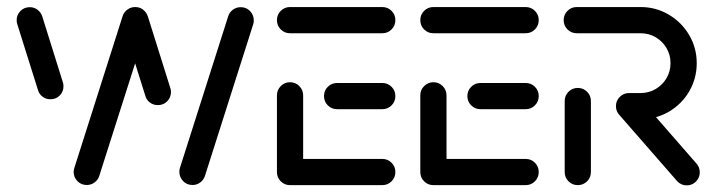

<svg xmlns="http://www.w3.org/2000/svg" viewBox="-20 -539 2086 559"><path d="M502.2 -38.9Q502.2 -44.8 503.7 -49.6L644.1 -490.7Q647.4 -502.6 657.6 -510.4Q667.8 -518.1 680.7 -518.1Q697.4 -518.1 708.1 -506.7Q718.9 -495.2 718.9 -479.6Q718.9 -473.7 717.4 -468.9L577 -27.8Q573.3 -15.6 563.3 -8Q553.3 -0.4 540.4 -0.4Q523.7 -0.4 513 -11.9Q502.2 -23.3 502.2 -38.9ZM90.4 -277.4 30 -469.6Q28.5 -474.4 28.5 -480.4Q28.5 -495.6 39.4 -506.9Q50.4 -518.1 66.7 -518.1Q79.6 -518.1 89.6 -510.4Q99.6 -502.6 103.3 -490.4L163.3 -298.5Q164.8 -293.7 164.8 -287.8Q164.8 -272.2 154.1 -261.1Q143.3 -250 127 -250Q113.7 -250 103.7 -257.6Q93.7 -265.2 90.4 -277.4ZM194.4 -38.5Q194.4 -43.3 196.3 -49.6L336.7 -491.1Q340.4 -503.3 350.6 -510.9Q360.7 -518.5 373.7 -518.5Q390 -518.5 400.7 -507.2Q411.5 -495.9 411.5 -480.4Q411.5 -474.1 410 -469.3L269.3 -27.8Q265.9 -15.9 255.7 -8.1Q245.6 -0.4 232.6 -0.4Q216.3 -0.4 205.4 -11.7Q194.4 -23 194.4 -38.5ZM403 -260.4 337.4 -469.6Q335.9 -474.4 335.9 -480.4Q335.9 -495.6 346.9 -506.9Q357.8 -518.1 373.7 -518.1Q387 -518.1 397 -510.4Q407 -502.6 410.7 -490.4L476.3 -281.5Q477.8 -277 477.8 -271.1Q477.8 -255.6 467 -244.3Q456.3 -233 439.6 -233Q426.3 -233 416.3 -240.6Q406.3 -248.1 403 -260.4Z M786.3 -36.3V-261.5Q786.3 -277 797.4 -288.3Q808.5 -299.6 824.4 -299.6Q840.4 -299.6 851.5 -288.3Q862.6 -277 862.6 -261.5V-36.3ZM1131.1 -38.1Q1131.1 -22.2 1120 -11.1Q1108.9 0 1093 0H824.4Q808.5 0 797.4 -11.1Q786.3 -22.2 786.3 -38.1Q786.3 -54.1 797.4 -65.2Q808.5 -76.3 824.4 -76.3H1093Q1108.9 -76.3 1120 -65.2Q1131.1 -54.1 1131.1 -38.1ZM923.3 -259.3Q923.3 -275.2 934.4 -286.3Q945.6 -297.4 961.5 -297.4H1093Q1108.9 -297.4 1120 -286.3Q1131.1 -275.2 1131.1 -259.3Q1131.1 -243.3 1120 -232.2Q1108.9 -221.1 1093 -221.1H961.5Q945.6 -221.1 934.4 -232.2Q923.3 -243.3 923.3 -259.3ZM786.3 -480.4Q786.3 -496.3 797.4 -507.4Q808.5 -518.5 824.4 -518.5H1093Q1108.9 -518.5 1120 -507.4Q1131.1 -496.3 1131.1 -480.4Q1131.1 -464.4 1120 -453.3Q1108.9 -442.2 1093 -442.2H824.4Q808.5 -442.2 797.4 -453.3Q786.3 -464.4 786.3 -480.4Z M1203.7 -36.3V-261.5Q1203.7 -277 1214.8 -288.3Q1225.9 -299.6 1241.9 -299.6Q1257.8 -299.6 1268.9 -288.3Q1280 -277 1280 -261.5V-36.3ZM1548.5 -38.1Q1548.5 -22.2 1537.4 -11.1Q1526.3 0 1510.4 0H1241.9Q1225.9 0 1214.8 -11.1Q1203.7 -22.2 1203.7 -38.1Q1203.7 -54.1 1214.8 -65.2Q1225.9 -76.3 1241.9 -76.3H1510.4Q1526.3 -76.3 1537.4 -65.2Q1548.5 -54.1 1548.5 -38.1ZM1340.7 -259.3Q1340.7 -275.2 1351.9 -286.3Q1363 -297.4 1378.9 -297.4H1510.4Q1526.3 -297.4 1537.4 -286.3Q1548.5 -275.2 1548.5 -259.3Q1548.5 -243.3 1537.4 -232.2Q1526.3 -221.1 1510.4 -221.1H1378.9Q1363 -221.1 1351.9 -232.2Q1340.7 -243.3 1340.7 -259.3ZM1203.7 -480.4Q1203.7 -496.3 1214.8 -507.4Q1225.9 -518.5 1241.9 -518.5H1510.4Q1526.3 -518.5 1537.4 -507.4Q1548.5 -496.3 1548.5 -480.4Q1548.5 -464.4 1537.4 -453.3Q1526.3 -442.2 1510.4 -442.2H1241.9Q1225.9 -442.2 1214.8 -453.3Q1203.7 -464.4 1203.7 -480.4Z M1662.2 0Q1646.3 0 1635.2 -11.1Q1624.1 -22.2 1624.1 -38.1V-244.8Q1624.1 -260.7 1635.2 -271.9Q1646.3 -283 1662.2 -283Q1678.1 -283 1689.3 -271.9Q1700.4 -260.7 1700.4 -244.8V-38.1Q1700.4 -22.2 1689.3 -11.1Q1678.1 0 1662.2 0ZM2017.4 -37.4Q2017.4 -21.5 2006.3 -10.4Q1995.2 0.7 1979.3 0.7Q1971.1 0.7 1964.1 -2.4Q1957 -5.6 1951.9 -11.1L1784.1 -203.3Q1773.3 -214.8 1773.3 -229.6Q1773.3 -245.6 1784.4 -256.7Q1795.6 -267.8 1811.5 -267.8Q1828.1 -267.8 1839.3 -255.9L2007 -63.7Q2017.4 -52.2 2017.4 -37.4ZM1773.3 -230Q1773.3 -245.6 1784.4 -256.9Q1795.6 -268.1 1811.5 -268.1H1845.2Q1868.9 -268.1 1888.9 -279.8Q1908.9 -291.5 1920.6 -311.5Q1932.2 -331.5 1932.2 -355.2Q1932.2 -378.9 1920.6 -398.9Q1908.9 -418.9 1888.9 -430.6Q1868.9 -442.2 1845.2 -442.2H1659.3Q1643.3 -442.2 1632.2 -453.3Q1621.1 -464.4 1621.1 -480.4Q1621.1 -496.3 1632.2 -507.4Q1643.3 -518.5 1659.3 -518.5H1845.2Q1889.6 -518.5 1927 -496.5Q1964.4 -474.4 1986.5 -437Q2008.5 -399.6 2008.5 -355.2Q2008.5 -310.7 1986.7 -273.1Q1964.8 -235.6 1927.2 -213.7Q1889.6 -191.9 1845.2 -191.9H1811.5Q1795.6 -191.9 1784.4 -203Q1773.3 -214.1 1773.3 -230Z"/></svg>

Font: 26F Galaxy Hebrew
Style: Bold
Weight: 700
Designer: C₂₉H₂₅N₃O₅
Version: Version 1.000